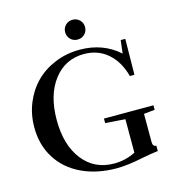

<svg xmlns="http://www.w3.org/2000/svg" viewBox="-124 -950 968 1066"><g transform="rotate(-15 360.5 -417.0)"><path d="M333.5 -790.5Q333.5 -814.5 350.1 -830.8Q366.7 -847.2 390.6 -847.2Q415 -847.2 431.4 -830.8Q447.8 -814.5 447.8 -790.5Q447.8 -766.1 431.4 -749.8Q415 -733.4 390.6 -733.4Q366.2 -733.4 349.9 -749.8Q333.5 -766.1 333.5 -790.5ZM417 13.2Q302.2 13.2 214.6 -28.6Q127 -70.3 79.1 -147Q31.2 -223.6 31.2 -324.2Q31.2 -398.9 58.1 -464.1Q85 -529.3 131.6 -575.9Q178.2 -622.6 244.1 -649.4Q310.1 -676.3 385.7 -676.3Q518.6 -676.3 611.3 -593.8L620.1 -668.9H646.5L644 -462.9H617.7Q594.2 -550.3 538.1 -598.6Q481.9 -647 402.3 -647Q294.4 -647 228.3 -561Q162.1 -475.1 162.1 -331.5Q162.1 -187.5 229 -101.8Q295.9 -16.1 409.2 -16.1Q474.6 -16.1 531.7 -45.4V-237.8L417.5 -246.1V-272H702.1V-246.1L639.2 -239.7V-76.7Q639.2 -51.3 659.7 -51.3V-20.5Q615.2 -15.1 571.3 -6.3Q477.5 13.2 417 13.2Z"/></g></svg>

Font: Elstob 14pt Medium
Style: Regular
Weight: 500
Designer: Peter S. Baker
Version: Version 1.015